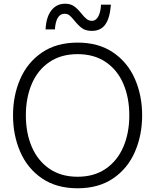

<svg xmlns="http://www.w3.org/2000/svg" viewBox="-20 -1002 834 1032"><path d="M50 -382Q50 -489 89 -578Q128 -667 206 -720Q284 -773 397 -773Q510 -773 588 -720Q666 -667 705 -578Q744 -489 744 -382Q744 -275 705 -185.5Q666 -96 588 -43Q510 10 397 10Q284 10 206 -43Q128 -96 89 -185.5Q50 -275 50 -382ZM675 -382Q675 -477 643 -551.5Q611 -626 548.5 -668.5Q486 -711 397 -711Q308 -711 245.5 -668.5Q183 -626 151 -551.5Q119 -477 119 -382Q119 -287 151 -212.5Q183 -138 245.5 -95Q308 -52 397 -52Q486 -52 548.5 -95Q611 -138 643 -212.5Q675 -287 675 -382ZM381 -890Q365 -910 354 -919Q343 -928 327 -928Q281 -928 275 -844H225Q228 -910 256 -946Q284 -982 330 -982Q359 -982 378 -968.5Q397 -955 417 -930Q433 -910 445.5 -900Q458 -890 475 -890Q495 -890 508 -913Q521 -936 523 -977H576Q571 -906 546.5 -871Q522 -836 474 -836Q441 -836 421.5 -850Q402 -864 381 -890Z"/></svg>

Font: Open Sauce Sans Light
Style: Regular
Weight: 300
Designer: Alfredo Marco Pradil
Foundry: Creative Sauce Fz LLC
Version: Version 1.477